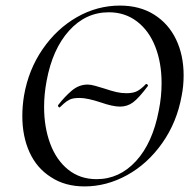

<svg xmlns="http://www.w3.org/2000/svg" viewBox="-20 -656 692 688"><path d="M163 -21Q112 -53 86 -110Q60 -167 60 -240Q60 -276 66 -313Q82 -406 132.5 -479.5Q183 -553 255.5 -594.5Q328 -636 410 -636Q481 -636 532.5 -603.5Q584 -571 611 -514.5Q638 -458 638 -386Q638 -348 631 -313Q614 -218 561.5 -143.5Q509 -69 435.5 -28.5Q362 12 283 12Q213 12 163 -21ZM147 -366Q138 -318 138 -273Q138 -200 160 -141Q182 -82 224.5 -48Q267 -14 326 -14Q408 -14 467.5 -79Q527 -144 549 -260Q559 -309 559 -358Q559 -431 536.5 -488.5Q514 -546 471 -579Q428 -612 370 -612Q287 -612 227.5 -546Q168 -480 147 -366ZM188 -279Q212 -310 237.5 -331.5Q263 -353 294 -353Q305 -353 321 -348.5Q337 -344 353 -339Q380 -330 397.5 -326Q415 -322 433 -322Q458 -322 472.5 -330Q487 -338 503 -355H504Q507 -355 509 -352.5Q511 -350 510 -348Q477 -304 456.5 -289Q436 -274 410 -274Q384 -274 341 -289Q293 -305 265 -305Q242 -305 230.5 -299.5Q219 -294 209 -285Q199 -276 195 -272Q195 -271 193 -271Q191 -271 189 -274Q187 -277 188 -279Z"/></svg>

Font: CormorantInfant-MediumItalic
Style: Italic
Weight: 500
Italic angle: -10°
Designer: Christian Thalmann (Catharsis Fonts)
Foundry: Catharsis Fonts
Version: Version 3.303